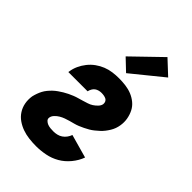

<svg xmlns="http://www.w3.org/2000/svg" viewBox="-232 -865 964 964"><g transform="rotate(45 250.0 -383.5)"><path d="M215 8Q190 8 165 5Q140 2 117.5 -6Q95 -14 75.5 -27.5Q56 -41 43 -61Q30 -81 25.5 -105Q21 -129 25 -155Q28 -168 32.5 -180.5Q37 -193 43 -204.5Q49 -216 58 -227Q67 -238 77 -247.5Q87 -257 98.5 -265Q110 -273 121.5 -280Q133 -287 145.5 -293Q158 -299 170.5 -304Q183 -309 196 -312.5Q209 -316 221.5 -320Q234 -324 247 -328Q260 -332 271.5 -339.5Q283 -347 293 -357.5Q303 -368 305 -380Q306 -389 302.5 -396.5Q299 -404 292 -407.5Q285 -411 276.5 -412.5Q268 -414 259 -414Q250 -414 240.5 -411.5Q231 -409 223.5 -403.5Q216 -398 211 -389Q206 -380 204 -371V-370H67L68 -375Q71 -397 80.5 -418Q90 -439 105 -458Q120 -477 139.5 -491Q159 -505 180.5 -513.5Q202 -522 224.5 -525Q247 -528 269 -528Q293 -528 316.5 -525Q340 -522 361 -513.5Q382 -505 399.5 -490.5Q417 -476 427 -456Q437 -436 441 -413Q445 -390 441 -366Q439 -353 434.5 -340.5Q430 -328 423 -316.5Q416 -305 407.5 -294Q399 -283 388.5 -273.5Q378 -264 367.5 -255.5Q357 -247 345 -240Q333 -233 320.5 -227Q308 -221 296 -216Q284 -211 270.5 -207.5Q257 -204 244.5 -200.5Q232 -197 219.5 -192.5Q207 -188 195 -181Q183 -174 173 -163.5Q163 -153 161 -141Q159 -130 166.5 -122.5Q174 -115 183.5 -111.5Q193 -108 203.5 -107Q214 -106 225 -106Q237 -106 250 -109Q263 -112 274 -119.5Q285 -127 293 -138Q301 -149 305 -161L430 -126Q419 -95 396 -67Q373 -39 343.5 -22Q314 -5 280.5 1.5Q247 8 215 8ZM276 -571 215 -629 366 -775 441 -705Z"/></g></svg>

Font: Iosevka Heavy
Style: Italic
Weight: 900
Italic angle: -9°
Monospace: yes
Designer: Belleve Invis
Foundry: Belleve Invis
Version: Version 32.5.0; ttfautohint (v1.8.4)